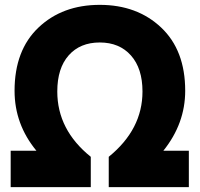

<svg xmlns="http://www.w3.org/2000/svg" viewBox="-20 -750 822 791"><path d="M743 -376Q743 -241 653 -129H758V21H428V-104Q567 -217 567 -373Q567 -468 519.5 -521.5Q472 -575 391 -575Q310 -575 263 -522Q216 -469 216 -373Q216 -215 354 -104V21H24V-129H130Q40 -238 40 -376Q40 -543 138.5 -636.5Q237 -730 391 -730Q545 -730 644 -636.5Q743 -543 743 -376Z"/></svg>

Font: Repo
Style: ExtraBold
Weight: 800
Designer: Stefan Peev
Foundry: Context Ltd
Version: Version 001.000